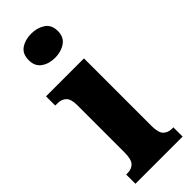

<svg xmlns="http://www.w3.org/2000/svg" viewBox="-255 -797 823 823"><g transform="rotate(-45 156.5 -385.5)"><path d="M149 -625Q112 -625 86.5 -643Q61 -661 61 -698Q61 -736 86.5 -753.5Q112 -771 149 -771Q185 -771 211.5 -753.5Q238 -736 238 -698Q238 -661 211.5 -643Q185 -625 149 -625ZM10 0V-56H19Q43 -56 57.5 -71Q72 -86 72 -129V-413Q72 -452 57 -466Q42 -480 19 -480H4V-536H234V-127Q234 -85 249 -70.5Q264 -56 287 -56H296V0Z"/></g></svg>

Font: Noto Serif Lao ExtraCondensed Black
Style: Regular
Weight: 900
Width: 2
Designer: Monotype Design Team
Foundry: Monotype Imaging Inc.
Version: Version 2.003; ttfautohint (v1.8.4.7-5d5b)